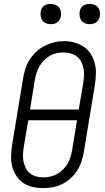

<svg xmlns="http://www.w3.org/2000/svg" viewBox="-20 -957 540 985"><path d="M201 8Q173 8 146.5 2Q120 -4 98.5 -19Q77 -34 63 -56Q49 -78 42.5 -103.5Q36 -129 37 -157Q38 -185 42 -213L99 -558Q103 -582 111 -606.5Q119 -631 133.5 -653Q148 -675 167.5 -693Q187 -711 210.5 -722.5Q234 -734 258.5 -740Q283 -746 309 -746Q337 -746 363 -738.5Q389 -731 410.5 -716.5Q432 -702 446 -679.5Q460 -657 466.5 -631.5Q473 -606 472 -578Q471 -550 467 -522L410 -177Q406 -153 398 -128.5Q390 -104 376 -82Q362 -60 342 -42Q322 -24 298.5 -12.5Q275 -1 250 3.5Q225 8 201 8ZM134 -395H384L407 -531Q410 -550 411 -569.5Q412 -589 408.5 -606.5Q405 -624 396.5 -640.5Q388 -657 374 -667.5Q360 -678 342 -683Q324 -688 305 -688Q287 -688 269 -684Q251 -680 235 -670.5Q219 -661 205.5 -647.5Q192 -634 182.5 -617.5Q173 -601 167.5 -583.5Q162 -566 159 -549ZM202 -47Q220 -47 238 -51Q256 -55 272.5 -64Q289 -73 303 -87Q317 -101 326.5 -117Q336 -133 341.5 -151Q347 -169 350 -186L375 -340H125L102 -204Q99 -185 98 -166Q97 -147 100.5 -129Q104 -111 112 -95Q120 -79 133.5 -68Q147 -57 165 -52Q183 -47 202 -47ZM440 -833Q428 -833 416.5 -837.5Q405 -842 398 -851Q391 -860 389 -872.5Q387 -885 389 -898Q390 -906 394.5 -914.5Q399 -923 406.5 -928Q414 -933 423 -935Q432 -937 440 -937Q453 -937 464.5 -932.5Q476 -928 483 -919Q490 -910 492 -897.5Q494 -885 492 -872Q490 -864 485.5 -855.5Q481 -847 473.5 -842Q466 -837 457.5 -835Q449 -833 440 -833ZM240 -833Q228 -833 216.5 -837.5Q205 -842 198 -851Q191 -860 189 -872.5Q187 -885 189 -898Q190 -906 194.5 -914.5Q199 -923 206.5 -928Q214 -933 223 -935Q232 -937 240 -937Q253 -937 264.5 -932.5Q276 -928 283 -919Q290 -910 292 -897.5Q294 -885 292 -872Q290 -864 285.5 -855.5Q281 -847 273.5 -842Q266 -837 257.5 -835Q249 -833 240 -833Z"/></svg>

Font: Iosevka Slab Light Oblique
Style: Regular
Weight: 300
Italic angle: -9°
Monospace: yes
Designer: Belleve Invis
Foundry: Belleve Invis
Version: Version 11.1.1; ttfautohint (v1.8.3)